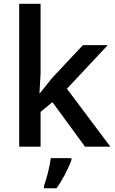

<svg xmlns="http://www.w3.org/2000/svg" viewBox="-20 -780 612 1021"><path d="M192.9 -285.2 257.8 -366.2 420.9 -540H553.2L335.9 -308.1L566.9 0H432.1L258.8 -236.8L195.8 -185.1V0H82V-759.8H195.8V-389.2L189.9 -285.2ZM213.9 209Q225.1 177.7 235.6 135.5Q246.1 93.3 250 61H359.9V70.8Q345.7 109.9 323.2 151.9Q300.8 193.8 280.3 221.2H213.9Z"/></svg>

Font: JBL Sans
Style: Semibold
Weight: 600
Version: Version 1.10